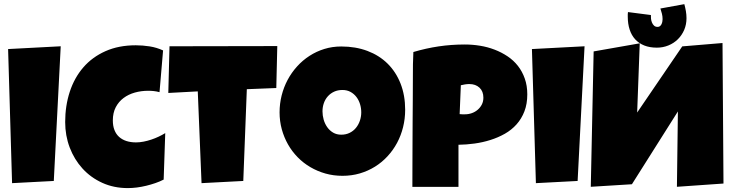

<svg xmlns="http://www.w3.org/2000/svg" viewBox="-20 -916 3624 948"><path d="M279.8 -687.5 245.6 -22.5 39.6 -11.7 20 -673.8Z M785.2 -667 767.6 -460.9Q753.4 -464.8 739.7 -466.3Q726.1 -467.8 711.9 -467.8Q677.2 -467.8 645.8 -459Q614.3 -450.2 590.1 -432.1Q565.9 -414.1 551.5 -386.5Q537.1 -358.9 537.1 -321.3Q537.1 -293.9 545.2 -273.7Q553.2 -253.4 568.1 -240Q583 -226.6 604.2 -219.7Q625.5 -212.9 651.4 -212.9Q669.4 -212.9 688.5 -216.6Q707.5 -220.2 726.6 -226.6Q745.6 -232.9 763.2 -241.2Q780.8 -249.5 795.9 -258.8L788.1 -29.3Q769 -19.5 747.1 -12Q725.1 -4.4 701.9 1.2Q678.7 6.8 655.5 9.8Q632.3 12.7 611.3 12.7Q542 12.7 485.1 -13.2Q428.2 -39.1 387.5 -83.7Q346.7 -128.4 324.2 -187.5Q301.8 -246.6 301.8 -313.5Q301.8 -393.6 324.5 -462.9Q347.2 -532.2 391.4 -583.3Q435.5 -634.3 500.7 -663.3Q565.9 -692.4 650.4 -692.4Q684.1 -692.4 718.8 -687Q753.4 -681.6 785.2 -667Z M1349.1 -688.5 1344.2 -481.4 1198.7 -475.6 1181.2 -22.5 975.1 -11.7 956.5 -464.8 811 -457 816.9 -687.5Z M1980.5 -374Q1980.5 -329.6 1970.2 -288.3Q1960 -247.1 1940.7 -210.9Q1921.4 -174.8 1893.8 -144.8Q1866.2 -114.7 1831.8 -93.3Q1797.4 -71.8 1756.8 -59.8Q1716.3 -47.9 1670.9 -47.9Q1627 -47.9 1587.2 -59.1Q1547.4 -70.3 1512.7 -90.6Q1478 -110.8 1450 -139.4Q1421.9 -168 1402.1 -202.9Q1382.3 -237.8 1371.3 -277.8Q1360.4 -317.9 1360.4 -361.3Q1360.4 -403.8 1370.6 -444.6Q1380.9 -485.4 1400.1 -521.5Q1419.4 -557.6 1446.8 -587.9Q1474.1 -618.2 1508.1 -640.1Q1542 -662.1 1581.5 -674.3Q1621.1 -686.5 1665 -686.5Q1735.8 -686.5 1794.2 -664.6Q1852.5 -642.6 1893.8 -601.8Q1935.1 -561 1957.8 -503.2Q1980.5 -445.3 1980.5 -374ZM1763.7 -361.3Q1763.7 -382.3 1757.6 -402.1Q1751.5 -421.9 1739.7 -437.3Q1728 -452.6 1710.7 -462.2Q1693.4 -471.7 1670.9 -471.7Q1647.9 -471.7 1629.9 -463.4Q1611.8 -455.1 1598.9 -440.7Q1585.9 -426.3 1579.1 -407Q1572.3 -387.7 1572.3 -366.2Q1572.3 -345.7 1578.1 -325.2Q1584 -304.7 1595.7 -288.1Q1607.4 -271.5 1624.8 -261.2Q1642.1 -251 1665 -251Q1688 -251 1706.3 -260Q1724.6 -269 1737.3 -284.4Q1750 -299.8 1756.8 -319.8Q1763.7 -339.8 1763.7 -361.3Z M2583.5 -450.2Q2583.5 -402.8 2569.3 -366.2Q2555.2 -329.6 2530.5 -302Q2505.9 -274.4 2472.7 -255.6Q2439.5 -236.8 2401.6 -224.9Q2363.8 -212.9 2323.2 -207.3Q2282.7 -201.7 2243.7 -201.2V6.8H2016.1Q2016.1 -48.8 2016.4 -101.6Q2016.6 -154.3 2016.8 -206.3Q2017.1 -258.3 2017.3 -311Q2017.6 -363.8 2018.1 -419.9Q2019 -479.5 2018.6 -539.1Q2018.1 -598.6 2021 -659.2Q2083.5 -677.7 2146 -687Q2208.5 -696.3 2274.9 -696.3Q2312.5 -696.3 2350.1 -690.2Q2387.7 -684.1 2422.1 -670.9Q2456.5 -657.7 2486.1 -637.9Q2515.6 -618.2 2537.1 -590.8Q2558.6 -563.5 2571 -528.3Q2583.5 -493.2 2583.5 -450.2ZM2366.7 -433.6Q2366.7 -465.3 2347.4 -483.2Q2328.1 -501 2297.4 -501Q2287.1 -501 2276.1 -499.3Q2265.1 -497.6 2255.4 -495.1L2249.5 -352.5Q2256.3 -351.6 2262.7 -351.6Q2269 -351.6 2275.9 -351.6Q2293.5 -351.6 2309.8 -357.4Q2326.2 -363.3 2338.9 -374.3Q2351.6 -385.3 2359.1 -400.1Q2366.7 -415 2366.7 -433.6Z M2866.2 -687.5 2832 -22.5 2626 -11.7 2606.4 -673.8Z M3322.3 6.3 3327.1 -365.7 3100.1 -6.3 2897 6.3 2911.1 -662.1 3138.7 -702.1 3126 -360.4 3348.6 -687 3547.4 -703.6 3552.2 -9.8ZM3369.6 -826.2Q3369.6 -794.9 3358.2 -768.3Q3346.7 -741.7 3326.9 -722.2Q3307.1 -702.6 3280.3 -691.7Q3253.4 -680.7 3223.1 -680.7Q3188 -680.7 3161.1 -691.4Q3134.3 -702.1 3116.2 -721.9Q3098.1 -741.7 3088.9 -770Q3079.6 -798.3 3079.6 -834Q3079.6 -839.4 3079.6 -845.2Q3079.6 -851.1 3080.6 -856.4L3193.8 -841.8Q3193.4 -834 3194.3 -824Q3195.3 -814 3199 -804.9Q3202.6 -795.9 3209.2 -789.6Q3215.8 -783.2 3227.1 -783.2Q3233.9 -783.2 3238.5 -786.9Q3243.2 -790.5 3246.1 -796.4Q3249 -802.2 3250.2 -808.8Q3251.5 -815.4 3251.5 -821.3Q3251.5 -835.4 3248.3 -848.1Q3245.1 -860.8 3240.7 -874L3358.9 -895.5Q3363.3 -879.4 3366.5 -861.6Q3369.6 -843.8 3369.6 -826.2Z"/></svg>

Font: Luckiest Guy RUS-BEL-UKR
Style: Regular
Weight: 400
Designer: Astigmatic (AOETI)
Foundry: Astigmatic (AOETI)
Version: Version 1.00 March 11, 2019, initial release